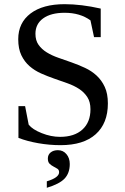

<svg xmlns="http://www.w3.org/2000/svg" viewBox="-20 -682 596 915"><path d="M67.9 -176.3H99.6L116.7 -87.9Q134.8 -64.9 179 -47.4Q223.1 -29.8 266.1 -29.8Q334.5 -29.8 372.8 -64.7Q411.1 -99.6 411.1 -161.1Q411.1 -196.3 396.2 -219.2Q381.3 -242.2 357.2 -258.1Q333 -273.9 302.2 -284.9Q271.5 -295.9 239 -307.1Q206.5 -318.4 175.8 -332Q145 -345.7 120.8 -366.7Q96.7 -387.7 81.8 -418.7Q66.9 -449.7 66.9 -495.1Q66.9 -573.2 125.5 -617.7Q184.1 -662.1 288.1 -662.1Q367.2 -662.1 460 -641.1V-504.9H428.2L411.1 -585Q361.3 -621.1 288.1 -621.1Q222.7 -621.1 185.8 -594.5Q148.9 -567.9 148.9 -521Q148.9 -489.3 163.8 -468.3Q178.7 -447.3 202.9 -432.4Q227.1 -417.5 258.1 -406.7Q289.1 -396 321.5 -384.5Q354 -373 385 -358.6Q416 -344.2 440.2 -322Q464.4 -299.8 479.2 -267.8Q494.1 -235.8 494.1 -189Q494.1 -94.2 436 -42.2Q377.9 9.8 268.6 9.8Q215.8 9.8 162.6 0.5Q109.4 -8.8 67.9 -24.9ZM312.5 99.6Q312.5 142.6 288.1 168.7Q263.7 194.8 203.1 212.9V182.1Q261.7 164.6 261.7 138.7Q261.7 127.4 253.4 122.1Q245.1 116.7 234.9 111.6Q224.6 106.4 216.3 98.4Q208 90.3 208 73.7Q208 55.2 221.4 44.4Q234.9 33.7 255.9 33.7Q280.8 33.7 296.6 52.5Q312.5 71.3 312.5 99.6Z"/></svg>

Font: Liberation Serif
Style: Regular
Weight: 400
Designer: Steve Matteson
Foundry: Ascender Corporation
Version: Version 2.1.5